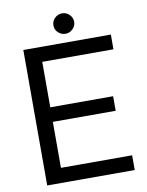

<svg xmlns="http://www.w3.org/2000/svg" viewBox="-99 -996 814 1065"><g transform="rotate(-10 308.0 -463.0)"><path d="M572 0H79V-763H572V-680H171V-424H525V-342H171V-83H572ZM267 -868Q267 -892 284.5 -909Q302 -926 326 -926Q349 -926 366.5 -909Q384 -892 384 -868Q384 -845 366.5 -828Q349 -811 326 -811Q302 -811 284.5 -827.5Q267 -844 267 -868Z"/></g></svg>

Font: Open Sauce One
Style: Regular
Weight: 400
Designer: Alfredo Marco Pradil
Foundry: Creative Sauce Fz LLC
Version: Version 1.477